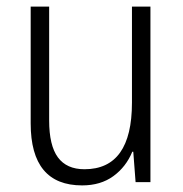

<svg xmlns="http://www.w3.org/2000/svg" viewBox="-20 -552 554 582"><path d="M436 0H391L384 -92H381Q362 -46 323.5 -18Q285 10 229 10Q73 10 73 -178V-532H129V-187Q129 -111 155.5 -75Q182 -39 236 -39Q380 -39 380 -241V-532H436Z"/></svg>

Font: Noto Sans UI NarrowLight
Style: Regular
Weight: 300
Width: 4
Designer: Monotype Design Team
Foundry: Monotype Imaging Inc.
Version: Version 1.001